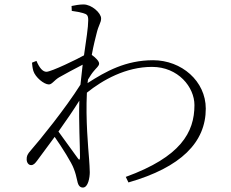

<svg xmlns="http://www.w3.org/2000/svg" viewBox="-20 -801 1040 864"><path d="M246 -453C277 -470 314 -491 352 -510L342 -420C274 -312 157 -168 120 -126C102 -106 100 -98 100 -84C100 -70 108 -58 120 -58C131 -58 138 -66 147 -78L226 -185C259 -138 303 -68 312 -42C320 -22 323 -8 328 14C332 35 341 43 353 43C377 43 384 -3 384 -26C384 -46 382 -64 381 -84C377 -137 365 -261 371 -384C442 -441 546 -500 664 -500C782 -500 855 -409 855 -328C855 -205 793 -95 546 -5L558 20C795 -48 906 -161 906 -312C906 -436 797 -530 669 -530C546 -530 456 -480 374 -427L376 -443C385 -458 394 -472 402 -481C414 -496 426 -504 426 -515C426 -527 407 -544 393 -554C401 -598 410 -632 414 -648C424 -691 435 -698 435 -718C435 -743 392 -781 356 -781C336 -781 317 -777 302 -774L303 -752C324 -749 341 -746 354 -742C371 -737 377 -733 377 -710C377 -678 368 -622 358 -552C330 -536 211 -478 189 -478C173 -478 158 -494 144 -527L124 -519C125 -508 126 -496 130 -482C139 -453 178 -421 200 -421C214 -421 224 -440 246 -453ZM337 -348C334 -250 340 -149 340 -94C340 -80 336 -80 330 -89L243 -209C277 -257 311 -306 337 -348Z"/></svg>

Font: Noto Serif TC ExtraLight
Style: Regular
Weight: 200
Designer: Ryoko NISHIZUKA 西塚涼子 (kana & ideographs); Frank Grießhammer (Latin, Greek & Cyrillic); Wenlong ZHANG 张文龙 (bopomofo); San
Foundry: Adobe
Version: Version 2.001;hotconv 1.1.0;makeotfexe 2.6.0